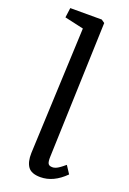

<svg xmlns="http://www.w3.org/2000/svg" viewBox="-150 -820 597 887"><g transform="rotate(20 148.5 -376.5)"><path d="M121.1 -698.2 27.8 -719.2 34.2 -767.1H189L205.1 -755.9L182.1 -89.8Q181.2 -66.4 186.3 -57.1Q191.4 -47.9 207 -47.9Q210.4 -47.9 213.9 -48.3Q217.3 -48.8 220.9 -50.3Q224.6 -51.8 227.3 -52.7Q230 -53.7 234.1 -56.4Q238.3 -59.1 240.5 -60.5Q242.7 -62 247.3 -65.4Q252 -68.8 253.7 -70.3Q255.4 -71.8 260.5 -75.9Q265.6 -80.1 267.1 -81.1L292 -43Q234.9 14.2 170.9 14.2Q126.5 14.2 109.6 -9.3Q92.8 -32.7 94.2 -77.1Z"/></g></svg>

Font: Literata Book
Style: Italic
Weight: 400
Italic angle: -3°
Designer: Latin by Veronika Burian and Jose Scaglione. Greek by Irene Vlachou. Cyrillic by Vera Evstafieva
Foundry: TypeTogether
Version: Version 1.003;PS 001.003;hotconv 1.0.88;makeotf.lib2.5.64775